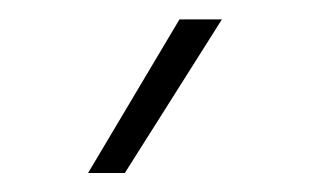

<svg xmlns="http://www.w3.org/2000/svg" viewBox="-20 -732 321 199"><path d="M71.3 -552.7H109.4L210 -711.9H166Z"/></svg>

Font: Estedad ExtraLight
Style: Regular
Weight: 200
Designer: Amin Abedi
Version: Version 7.3